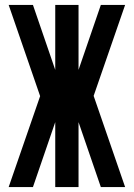

<svg xmlns="http://www.w3.org/2000/svg" viewBox="-20 -755 540 775"><path d="M15 0 142 -367 15 -735H113L203 -473V-735H297V-473L387 -735H485L358 -368L485 0H387L297 -262V0H203V-262L113 0Z"/></svg>

Font: Iosevka Custom
Style: Bold
Weight: 700
Monospace: yes
Designer: Belleve Invis
Foundry: Belleve Invis
Version: Version 30.3.3; ttfautohint (v1.8.3)